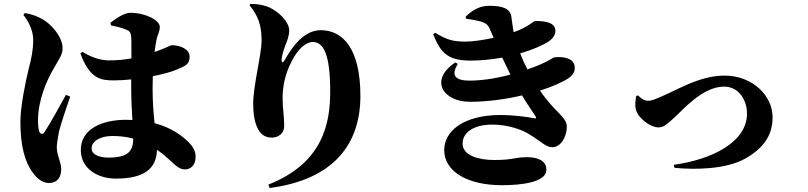

<svg xmlns="http://www.w3.org/2000/svg" viewBox="-20 -853 4040 960"><path d="M224 62C264 62 286 37 286 -8C286 -42 264 -77 264 -116C264 -131 267 -152 275 -196C284 -232 312 -315 331 -370L310 -379C282 -329 229 -232 204 -195C194 -179 183 -180 176 -196C172 -207 170 -231 170 -251C170 -349 211 -449 254 -520C276 -560 293 -580 293 -611C293 -672 233 -733 197 -754C169 -771 143 -781 104 -788L97 -778C118 -753 146 -705 146 -654C146 -603 137 -560 124 -511C109 -451 82 -322 82 -245C82 -123 104 -42 146 13C168 43 196 62 224 62ZM551 -451C579 -451 607 -453 636 -456V-413C636 -360 639 -302 642 -253L610 -254C491 -254 384 -209 384 -103C384 -10 468 40 559 40C695 40 762 -5 765 -104C783 -92 801 -78 819 -61C860 -24 877 -6 904 -6C936 -6 958 -29 958 -70C958 -95 947 -118 924 -141C890 -175 837 -215 753 -237C748 -283 743 -338 743 -411L744 -472C795 -482 837 -494 856 -502C909 -524 928 -531 928 -570C928 -607 882 -627 838 -627C834 -627 810 -613 753 -593C756 -618 759 -638 762 -651C768 -683 779 -693 779 -719C779 -750 711 -789 631 -789C602 -789 560 -761 532 -739L535 -726C558 -721 585 -716 608 -706C627 -698 637 -697 637 -644V-561C604 -555 568 -551 526 -551C492 -551 447 -560 392 -594L382 -586C429 -457 485 -451 551 -451ZM646 -160C646 -96 619 -65 522 -65C481 -65 438 -78 438 -111C438 -150 487 -173 540 -173C575 -173 610 -170 646 -160Z M1322 70 1328 87C1651 45 1782 -135 1782 -373C1782 -609 1695 -702 1584 -702C1516 -702 1458 -650 1403 -552C1395 -537 1388 -538 1388 -555C1388 -566 1395 -595 1407 -627C1416 -650 1426 -672 1426 -702C1426 -742 1374 -798 1317 -820C1293 -829 1255 -835 1231 -833L1228 -826C1270 -776 1288 -726 1288 -652C1288 -580 1246 -426 1246 -335C1246 -289 1251 -251 1265 -218C1280 -184 1302 -165 1339 -165C1374 -165 1401 -188 1401 -222C1401 -274 1393 -311 1393 -362C1393 -420 1405 -481 1436 -542C1470 -611 1511 -643 1544 -643C1598 -643 1631 -580 1631 -396C1631 -238 1596 -38 1322 70Z M2335 -550C2386 -550 2440 -556 2491 -565L2532 -480C2449 -458 2383 -450 2327 -450C2252 -450 2235 -479 2269 -533L2257 -541C2125 -454 2194 -344 2330 -344C2414 -344 2506 -356 2590 -376C2618 -329 2643 -295 2658 -271C2662 -263 2661 -259 2649 -262C2615 -269 2544 -278 2483 -278C2297 -278 2201 -197 2201 -103C2201 4 2316 73 2490 73C2589 73 2712 58 2712 -4C2712 -51 2666 -67 2617 -67C2550 -67 2550 -53 2451 -53C2376 -53 2293 -74 2293 -135C2293 -188 2344 -230 2442 -230C2519 -230 2589 -205 2624 -183C2691 -143 2707 -117 2743 -117C2780 -117 2814 -163 2814 -221C2814 -268 2754 -291 2680 -400C2737 -418 2787 -439 2821 -461C2847 -478 2854 -497 2854 -514C2854 -563 2795 -572 2750 -566C2744 -565 2717 -540 2617 -506C2603 -533 2592 -557 2581 -586C2642 -604 2694 -626 2725 -647C2748 -663 2757 -682 2757 -698C2757 -742 2704 -748 2656 -748C2647 -748 2621 -717 2548 -692C2543 -722 2539 -753 2537 -768C2531 -812 2491 -824 2425 -824C2378 -824 2339 -801 2308 -769L2311 -759C2337 -756 2368 -750 2385 -745C2415 -736 2422 -726 2434 -697L2448 -664C2398 -653 2344 -645 2307 -645C2244 -645 2215 -654 2156 -689L2146 -682C2184 -583 2225 -550 2335 -550Z M3349 -29 3352 -14C3458 -3 3614 -7 3708 -61C3781 -103 3843 -162 3843 -267C3843 -374 3743 -475 3603 -475C3469 -475 3356 -395 3250 -355C3239 -351 3228 -349 3221 -349C3198 -349 3177 -368 3171 -376L3161 -373C3158 -354 3153 -327 3160 -303C3173 -260 3232 -216 3273 -216C3301 -216 3318 -235 3356 -269C3390 -299 3492 -420 3600 -420C3676 -420 3715 -350 3715 -285C3715 -144 3544 -56 3349 -29Z"/></svg>

Font: GenKiMin2 TW H
Style: Regular
Weight: 900
Version: Version 2.100;PS 2.1;hotconv 16.6.51;makeotf.lib2.5.65220 DE